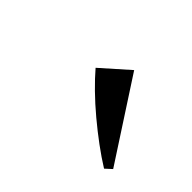

<svg xmlns="http://www.w3.org/2000/svg" viewBox="-55 -943 498 498"><g transform="rotate(45 194.0 -694.0)"><path d="M342 -575.5Q317 -591 289.2 -611.5Q261.5 -632 234 -655Q206.5 -678 182.8 -701.2Q159 -724.5 141.5 -745L216.5 -811.5L359.5 -591.5Z"/></g></svg>

Font: Merriweather 120pt Medium
Style: Italic
Weight: 500
Italic angle: -7.8°
Version: Version 2.101